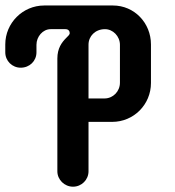

<svg xmlns="http://www.w3.org/2000/svg" viewBox="-46 -684 649 713"><path d="M-26.4 -519V-489.7C-26.4 -457.5 -0.5 -432.6 30.8 -432.6C64 -432.6 89.4 -457.5 89.4 -489.7V-517.6C89.4 -547.9 112.8 -575.7 142.1 -575.7H197.3C209.5 -575.7 212.9 -566.9 212.9 -561C212.9 -554.7 206.1 -549.8 200.2 -543.5C183.1 -526.4 167 -504.4 167 -466.8V-47.9C167 -16.6 193.4 9.3 225.1 9.3C257.3 9.3 282.7 -16.6 282.7 -47.9V-231.4H370.6C450.2 -231.4 514.6 -295.4 514.6 -376V-519C514.6 -598.6 453.1 -663.6 373.5 -663.6H118.2C38.6 -663.6 -26.4 -598.6 -26.4 -519ZM282.7 -518.1C282.7 -549.8 307.6 -575.2 342.8 -575.7C373.5 -576.2 399.4 -549.3 399.4 -517.6V-377C399.4 -344.2 373.5 -318.4 342.3 -318.4H282.7Z"/></svg>

Font: Supermercado One
Style: Regular
Weight: 400
Designer: James Grieshaber
Foundry: James Grieshaber
Version: Version 1.002